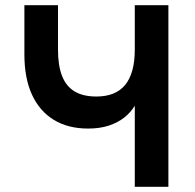

<svg xmlns="http://www.w3.org/2000/svg" viewBox="-20 -720 752 740"><path d="M499.5 0V-312.5Q484 -287 459.2 -267.2Q434.5 -247.5 399.8 -236Q365 -224.5 319.5 -224.5Q242.5 -224.5 187.5 -258Q132.5 -291.5 103.2 -355.2Q74 -419 74 -510V-700H203.5V-529Q203.5 -467.5 219.2 -427.2Q235 -387 267.8 -367.5Q300.5 -348 351.5 -348Q388 -348 415.8 -359Q443.5 -370 462 -392.2Q480.5 -414.5 490 -448.8Q499.5 -483 499.5 -529V-700H629V0Z"/></svg>

Font: Undotted
Style: Bold
Weight: 700
Designer: Delve Withrington, Dave Bailey, Thomas Jockin
Foundry: Delve Fonts LLC
Version: Version 4.000